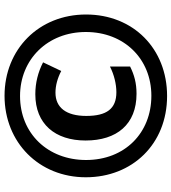

<svg xmlns="http://www.w3.org/2000/svg" viewBox="26 -790 774 867"><g transform="rotate(-90 413.5 -357.0)"><path d="M413 10C627 10 781 -143 781 -356C781 -569 624 -724 414 -724C203 -724 46 -568 46 -357C46 -147 196 10 413 10ZM414 -61C246 -61 124 -181 124 -356C124 -528 243 -654 413 -654C579 -654 702 -529 702 -357C702 -184 581 -61 414 -61ZM423 -128C471 -128 508 -138 546 -157V-248C509 -229 466 -219 430 -219C355 -219 323 -263 323 -355C323 -446 361 -494 428 -494C460 -494 493 -485 526 -468L565 -550C520 -573 472 -585 421 -585C286 -585 212 -495 212 -358C212 -217 285 -128 423 -128Z"/></g></svg>

Font: Noto Sans Arabic UI SmCn XBd
Style: Regular
Weight: 800
Width: 4
Designer: Monotype Design Team, Nadine Chahine and Nizar Qandah
Foundry: Monotype Imaging Inc.
Version: Version 2.010